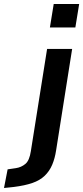

<svg xmlns="http://www.w3.org/2000/svg" viewBox="-126 -745 415 958"><path d="M123 -608 142 -725H269L250 -608ZM-106 193 -88 100 -47 94Q-20 90 0.5 73Q21 56 28 9L109 -501H234L154 5Q148 45 134.5 77Q121 109 97 132Q73 155 35.5 168Q-2 181 -58 188Z"/></svg>

Font: Nunito Sans 7pt Condensed
Style: Bold Italic
Weight: 700
Width: 3
Italic angle: -9°
Designer: Vernon Adams
Foundry: Vernon Adams
Version: Version 3.101;gftools[0.9.27]